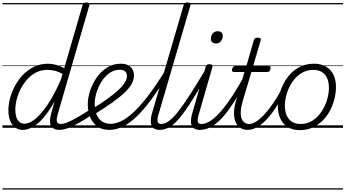

<svg xmlns="http://www.w3.org/2000/svg" viewBox="-20 -1035 2798 1555"><path d="M165 17Q130 17 103.5 -2Q77 -21 62.5 -56.5Q48 -92 48 -141Q48 -188 61.5 -239.5Q75 -291 102 -341Q129 -391 168 -431Q207 -471 257.5 -495Q308 -519 369 -519Q400 -519 435 -509.5Q470 -500 500 -482L649 -995Q652 -1006 659 -1010.5Q666 -1015 679 -1015Q697 -1015 702 -1008Q707 -1001 703 -990L449 -115Q436 -71 440.5 -51Q445 -31 475 -31Q483 -31 487 -23.5Q491 -16 489.5 -7Q488 2 481.5 9.5Q475 17 463 17Q434 17 416.5 7.5Q399 -2 391.5 -19Q384 -36 385 -60Q386 -84 394 -114L422 -214Q377 -134 333.5 -83Q290 -32 247.5 -7.5Q205 17 165 17ZM178 -33Q218 -33 266 -72Q314 -111 367 -190Q420 -269 472 -388L487 -436Q449 -457 418.5 -463Q388 -469 362 -469Q314 -469 274 -449Q234 -429 202.5 -394.5Q171 -360 149 -317.5Q127 -275 115.5 -230.5Q104 -186 104 -146Q104 -113 112 -87.5Q120 -62 137 -47.5Q154 -33 178 -33ZM0 490H632V500H0ZM0 -20H632V0H0ZM0 -505H632V-500H0ZM0 -1010H632V-1000H0Z M462 17Q451 17 446 9.5Q441 2 442.5 -7Q444 -16 452 -23.5Q460 -31 475 -31Q492 -31 520 -41.5Q548 -52 593.5 -77Q639 -102 709 -147Q717 -152 724 -149Q731 -146 735 -138Q739 -130 737 -121Q735 -112 726 -106Q653 -58 603 -31Q553 -4 519.5 6.5Q486 17 462 17ZM632 490V500ZM632 -20V0ZM632 -505V-500ZM632 -1010V-1000Z M724 -152Q792 -193 844.5 -230.5Q897 -268 933.5 -301Q970 -334 989 -363.5Q1008 -393 1008 -418Q1008 -444 993.5 -457Q979 -470 950 -470Q905 -470 867 -443.5Q829 -417 802.5 -374.5Q776 -332 761.5 -284.5Q747 -237 747 -195Q747 -157 755.5 -127Q764 -97 780.5 -76Q797 -55 820.5 -43.5Q844 -32 874 -32Q883 -32 886.5 -24.5Q890 -17 888.5 -7.5Q887 2 881 9.5Q875 17 866 17Q806 17 767.5 -11.5Q729 -40 710 -87Q691 -134 691 -191Q691 -243 710 -300.5Q729 -358 763.5 -407.5Q798 -457 847.5 -488Q897 -519 958 -519Q996 -519 1019.5 -505.5Q1043 -492 1054 -470.5Q1065 -449 1065 -424Q1065 -389 1045 -353.5Q1025 -318 985 -281Q945 -244 885 -201.5Q825 -159 744 -109ZM632 490H1120V500H632ZM632 -20H1120V0H632ZM632 -505H1120V-500H632ZM632 -1010H1120V-1000H632Z M865 17Q856 17 852 9.5Q848 2 849 -7.5Q850 -17 856 -24.5Q862 -32 873 -32Q914 -32 959.5 -53Q1005 -74 1059 -123.5Q1113 -173 1177.5 -257Q1242 -341 1320 -466Q1325 -475 1333.5 -473Q1342 -471 1347.5 -463.5Q1353 -456 1348 -447Q1272 -319 1206.5 -230.5Q1141 -142 1083 -87.5Q1025 -33 971.5 -8Q918 17 865 17ZM1119 490V500ZM1119 -20V0ZM1119 -505V-500ZM1119 -1010V-1000Z M1275 17Q1248 17 1231 7.5Q1214 -2 1207 -19.5Q1200 -37 1201 -61Q1202 -85 1210 -114L1468 -995Q1472 -1006 1478 -1010.5Q1484 -1015 1498 -1015Q1514 -1015 1520 -1009Q1526 -1003 1522 -991L1266 -116Q1252 -71 1256 -51Q1260 -31 1287 -31Q1298 -31 1302.5 -23.5Q1307 -16 1305.5 -7Q1304 2 1296.5 9.5Q1289 17 1275 17ZM1120 490H1444V500H1120ZM1120 -20H1444V0H1120ZM1120 -505H1444V-500H1120ZM1120 -1010H1444V-1000H1120Z M1274 17Q1263 17 1258 9.5Q1253 2 1254.5 -7Q1256 -16 1264 -23.5Q1272 -31 1287 -31Q1315 -31 1347.5 -54.5Q1380 -78 1421.5 -130Q1463 -182 1518 -267.5Q1573 -353 1647 -476Q1652 -486 1661.5 -485Q1671 -484 1676.5 -477Q1682 -470 1677 -460Q1598 -321 1540 -229Q1482 -137 1437.5 -83Q1393 -29 1354 -6Q1315 17 1274 17ZM1444 490V500ZM1444 -20V0ZM1444 -505V-500ZM1444 -1010V-1000Z M1600 17Q1573 17 1556.5 7.5Q1540 -2 1532.5 -19.5Q1525 -37 1526.5 -61Q1528 -85 1536 -114L1646 -495Q1650 -506 1656 -510.5Q1662 -515 1675 -515Q1691 -515 1697.5 -509Q1704 -503 1700 -491L1592 -116Q1578 -71 1581.5 -51Q1585 -31 1612 -31Q1623 -31 1627.5 -23.5Q1632 -16 1630.5 -7Q1629 2 1621 9.5Q1613 17 1600 17ZM1728 -683Q1710 -683 1699 -692.5Q1688 -702 1688 -721Q1688 -745 1702.5 -763.5Q1717 -782 1744 -782Q1762 -782 1773 -772.5Q1784 -763 1784 -744Q1784 -721 1770 -702Q1756 -683 1728 -683ZM1444 490H1769V500H1444ZM1444 -20H1769V0H1444ZM1444 -505H1769V-500H1444ZM1444 -1010H1769V-1000H1444Z M1599 17Q1588 17 1583 9.5Q1578 2 1579.5 -7Q1581 -16 1589 -23.5Q1597 -31 1612 -31Q1641 -31 1677 -51.5Q1713 -72 1755.5 -118Q1798 -164 1850 -240.5Q1902 -317 1963 -429Q1969 -439 1978 -438Q1987 -437 1992.5 -429.5Q1998 -422 1992 -411Q1927 -289 1873.5 -206.5Q1820 -124 1773.5 -75Q1727 -26 1684 -4.5Q1641 17 1599 17ZM1769 490V500ZM1769 -20V0ZM1769 -505V-500ZM1769 -1010V-1000Z M1988 17Q1948 17 1923 -1.5Q1898 -20 1886 -52Q1874 -84 1875.5 -127.5Q1877 -171 1892 -221L1960 -452H1873Q1863 -452 1860 -458.5Q1857 -465 1860 -477Q1864 -489 1870 -494.5Q1876 -500 1886 -500H1975L2036 -710Q2040 -721 2046.5 -725.5Q2053 -730 2067 -730Q2083 -730 2089 -724Q2095 -718 2091 -707L2030 -500H2157Q2168 -500 2170.5 -494Q2173 -488 2170 -476Q2167 -463 2161 -457.5Q2155 -452 2144 -452H2016L1947 -220Q1932 -170 1930 -134Q1928 -98 1936.5 -75.5Q1945 -53 1961 -42Q1977 -31 1997 -31Q2007 -31 2012 -23.5Q2017 -16 2016.5 -7Q2016 2 2009 9.5Q2002 17 1988 17ZM1769 490H2157V500H1769ZM1769 -20H2157V0H1769ZM1769 -505H2157V-500H1769ZM1769 -1010H2157V-1000H1769Z M1986 17Q1975 17 1970 9.5Q1965 2 1966.5 -7Q1968 -16 1976 -23.5Q1984 -31 1999 -31Q2024 -31 2055.5 -51Q2087 -71 2121 -108Q2155 -145 2190 -195.5Q2225 -246 2258 -307Q2263 -316 2271.5 -315Q2280 -314 2286 -307.5Q2292 -301 2288 -292Q2253 -224 2216 -167Q2179 -110 2140.5 -69Q2102 -28 2063 -5.5Q2024 17 1986 17ZM2156 490V500ZM2156 -20V0ZM2156 -505V-500ZM2156 -1010V-1000Z M2408 19Q2351 19 2311 -5.5Q2271 -30 2250.5 -74.5Q2230 -119 2230 -177Q2230 -232 2249 -291.5Q2268 -351 2304.5 -403Q2341 -455 2396 -487Q2451 -519 2524 -519Q2580 -519 2620 -495.5Q2660 -472 2680.5 -429.5Q2701 -387 2701 -330Q2701 -288 2690 -240Q2679 -192 2656 -146Q2633 -100 2597.5 -63Q2562 -26 2514.5 -3.5Q2467 19 2408 19ZM2413 -31Q2470 -31 2513 -59.5Q2556 -88 2585 -132.5Q2614 -177 2629 -228Q2644 -279 2644 -324Q2644 -369 2629.5 -401.5Q2615 -434 2587 -451.5Q2559 -469 2518 -469Q2463 -469 2419.5 -441.5Q2376 -414 2346.5 -369.5Q2317 -325 2302 -275Q2287 -225 2287 -180Q2287 -135 2301.5 -101Q2316 -67 2344.5 -49Q2373 -31 2413 -31ZM2157 490H2758V500H2157ZM2157 -20H2758V0H2157ZM2157 -505H2758V-500H2157ZM2157 -1010H2758V-1000H2157Z"/></svg>

Font: Playwrite AU NSW Guides
Style: Regular
Weight: 400
Designer: Veronika Burian, José Scaglione
Foundry: TypeTogether
Version: Version 1.003